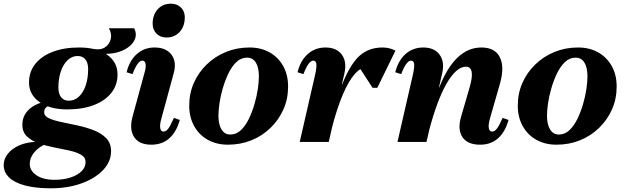

<svg xmlns="http://www.w3.org/2000/svg" viewBox="-112 -768 3387 1039"><path d="M162 251Q82 251 24.5 236Q-33 221 -62.5 192.5Q-92 164 -92 125Q-92 92 -69.5 64Q-47 36 -8.5 19Q30 2 77 0V-6H130V14Q93 31 71 59.5Q49 88 49 119Q49 156 85.5 180.5Q122 205 182 205Q232 205 270 192.5Q308 180 329.5 158.5Q351 137 351 109Q351 83 326 69Q301 55 262.5 46.5Q224 38 180 29.5Q136 21 97.5 7.5Q59 -6 34 -29.5Q9 -53 9 -93Q9 -139 41 -172Q73 -205 129 -217L169 -199Q149 -197 138 -187Q127 -177 127 -161Q127 -140 153 -128Q179 -116 220.5 -107.5Q262 -99 308 -89Q354 -79 395.5 -63Q437 -47 463 -20Q489 7 489 50Q489 107 445.5 152.5Q402 198 328.5 224.5Q255 251 162 251ZM252 -176Q158 -176 101.5 -216Q45 -256 45 -322Q45 -379 78.5 -421.5Q112 -464 173 -487.5Q234 -511 316 -511Q412 -511 468 -471.5Q524 -432 524 -365Q524 -308 490.5 -265.5Q457 -223 396 -199.5Q335 -176 252 -176ZM260 -223Q291 -223 314.5 -244.5Q338 -266 351.5 -305Q365 -344 365 -394Q365 -428 350 -446.5Q335 -465 308 -465Q278 -465 254.5 -443Q231 -421 217.5 -382.5Q204 -344 204 -294Q204 -260 219 -241.5Q234 -223 260 -223ZM395 -467V-503Q433 -496 457 -512.5Q481 -529 487.5 -558Q494 -587 477 -615H614Q628 -588 620.5 -563Q613 -538 590 -518.5Q567 -499 534 -488Q501 -477 464 -477V-467Z M707 15Q641 15 614 -26Q587 -67 605 -136L668 -367Q679 -402 676 -421Q673 -440 658 -440Q633 -440 605 -367L573 -377Q589 -441 629 -476Q669 -511 724 -511Q787 -511 816 -472Q845 -433 828 -372L762 -129Q752 -95 755 -75.5Q758 -56 772 -56Q787 -56 799 -72.5Q811 -89 829 -130L861 -119Q843 -54 804 -19.5Q765 15 707 15ZM789 -565Q756 -565 735 -586Q714 -607 714 -639Q714 -688 741.5 -718Q769 -748 813 -748Q846 -748 867 -727.5Q888 -707 888 -675Q888 -626 860.5 -595.5Q833 -565 789 -565Z M1121 15Q1060 15 1012.5 -11.5Q965 -38 938.5 -86Q912 -134 912 -196Q912 -263 937 -319.5Q962 -376 1007 -419.5Q1052 -463 1111 -487Q1170 -511 1238 -511Q1300 -511 1347 -484.5Q1394 -458 1420.5 -410.5Q1447 -363 1447 -300Q1447 -233 1422 -176.5Q1397 -120 1352.5 -76.5Q1308 -33 1249 -9Q1190 15 1121 15ZM1134 -40Q1167 -40 1192 -64Q1217 -88 1235 -125.5Q1253 -163 1265.5 -206Q1278 -249 1283.5 -288Q1289 -327 1289 -354Q1289 -403 1272.5 -429.5Q1256 -456 1225 -456Q1192 -456 1167 -432Q1142 -408 1124 -370.5Q1106 -333 1093.5 -290Q1081 -247 1075.5 -208Q1070 -169 1070 -142Q1070 -94 1087 -67Q1104 -40 1134 -40Z M1631 -76 1646 -312H1740Q1783 -420 1833 -465.5Q1883 -511 1958 -511Q1996 -511 2028 -494L1930 -293H1904L1819 -424H1875V-405Q1841 -405 1807.5 -367Q1774 -329 1743 -256Q1712 -183 1684 -76ZM1510 0 1594 -367Q1602 -404 1600 -422Q1598 -440 1583 -440Q1558 -440 1530 -367L1498 -377Q1514 -441 1554 -476Q1594 -511 1649 -511Q1709 -511 1737.5 -472.5Q1766 -434 1752 -372L1667 0Z M2486 15Q2418 15 2390.5 -26Q2363 -67 2383 -136L2429 -294Q2462 -407 2409 -407Q2383 -407 2356.5 -383.5Q2330 -360 2304.5 -315.5Q2279 -271 2255.5 -208Q2232 -145 2211 -66H2158L2172 -295H2265Q2350 -511 2493 -511Q2566 -511 2592.5 -459Q2619 -407 2594 -317L2540 -129Q2530 -95 2533 -75.5Q2536 -56 2551 -56Q2565 -56 2577.5 -72.5Q2590 -89 2608 -130L2640 -119Q2622 -54 2583 -19.5Q2544 15 2486 15ZM2039 0 2123 -367Q2131 -404 2129 -422Q2127 -440 2112 -440Q2087 -440 2059 -367L2027 -377Q2043 -441 2083 -476Q2123 -511 2178 -511Q2238 -511 2266.5 -472.5Q2295 -434 2281 -372L2196 0Z M2899 15Q2838 15 2790.5 -11.5Q2743 -38 2716.5 -86Q2690 -134 2690 -196Q2690 -263 2715 -319.5Q2740 -376 2785 -419.5Q2830 -463 2889 -487Q2948 -511 3016 -511Q3078 -511 3125 -484.5Q3172 -458 3198.5 -410.5Q3225 -363 3225 -300Q3225 -233 3200 -176.5Q3175 -120 3130.5 -76.5Q3086 -33 3027 -9Q2968 15 2899 15ZM2912 -40Q2945 -40 2970 -64Q2995 -88 3013 -125.5Q3031 -163 3043.5 -206Q3056 -249 3061.5 -288Q3067 -327 3067 -354Q3067 -403 3050.5 -429.5Q3034 -456 3003 -456Q2970 -456 2945 -432Q2920 -408 2902 -370.5Q2884 -333 2871.5 -290Q2859 -247 2853.5 -208Q2848 -169 2848 -142Q2848 -94 2865 -67Q2882 -40 2912 -40Z"/></svg>

Font: Platypi Light
Style: Bold Italic
Weight: 700
Italic angle: -13°
Version: Version 1.200